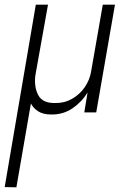

<svg xmlns="http://www.w3.org/2000/svg" viewBox="-25 -480 535 820"><path d="M180 -460 126 -158Q120 -108 138.5 -73.5Q157 -39 210 -40Q249 -39 282 -57.5Q315 -76 336.5 -107Q358 -138 364 -174L414 -460H466L386 0H335L349 -85Q324 -44 284 -17Q244 10 193 9Q160 9 139 -4Q118 -17 107 -38L45 320L-5 319L128 -460Z"/></svg>

Font: Jost* Light
Style: Italic
Weight: 300
Italic angle: -10°
Version: Version 3.7